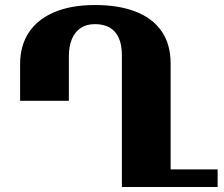

<svg xmlns="http://www.w3.org/2000/svg" viewBox="-20 -744 891 764"><path d="M639 0V-70H846V0ZM358 -724Q453 -724 520.5 -697.5Q588 -671 623.5 -619Q659 -567 659 -490V0H465V-522Q465 -566 452.5 -593.5Q440 -621 416 -634.5Q392 -648 358 -648Q324 -648 301 -632.5Q278 -617 266 -588.5Q254 -560 254 -519V-343H60V-489Q60 -562 94.5 -614.5Q129 -667 196 -695.5Q263 -724 358 -724Z"/></svg>

Font: Noto Serif Armenian Black
Style: Regular
Weight: 900
Version: Version 2.007